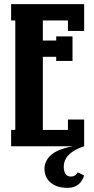

<svg xmlns="http://www.w3.org/2000/svg" viewBox="-20 -700 448 919"><path d="M382.8 -680.2V-551.8H305.2V-602.1H185.1V-505.9H249V-525.9H327.1V-408.2H249V-428.2H185.1V-78.1H305.2V-127.9H382.8V0Q285.2 31.7 285.2 99.1Q285.2 120.1 293.7 132.6Q302.2 145 318.8 145Q342.3 145 352.1 125L382.8 140.1Q363.8 199.2 303.2 199.2Q252.4 199.2 222.7 174.3Q192.9 149.4 192.9 107.9Q192.9 70.3 224.6 41.7Q256.3 13.2 329.1 0H33.2V-78.1H53.2V-602.1H33.2V-680.2Z"/></svg>

Font: Margherita Black
Style: Regular
Weight: 900
Designer: James Puckett
Foundry: Dunwich Type Founders
Version: Version 1.008;hotconv 1.0.109;makeotfexe 2.5.65596